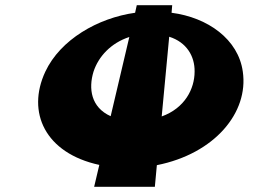

<svg xmlns="http://www.w3.org/2000/svg" viewBox="-20 -628 996 737"><path d="M600.7 -181 629.5 -487C696.3 -466 728 -412 727 -353C726.9 -287 689.6 -213 600.7 -181ZM404.8 -182C329.1 -216 319.1 -288 339 -353C357.9 -411 405.8 -463 476.4 -486ZM498.6 -579C355.5 -559 211.8 -476 154 -353C81.1 -197 153.1 -40 361.2 5L341.4 89H574.4L582.1 6C803.8 -38 935 -196 912 -353C895 -477 777.8 -561 638.6 -579L641 -608H505Z"/></svg>

Font: Hussar Milosc
Style: Obl
Weight: 700
Foundry: Cannot Into Space Fonts
Version: Version 1.02